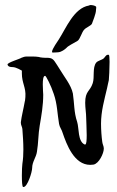

<svg xmlns="http://www.w3.org/2000/svg" viewBox="-20 -646 466 764"><path d="M72 98H74C89 98 108 39 108 22C108 -2 124 -20 127 -42C133 -77 132 -112 138 -146C145 -187 152 -227 152 -269C152 -278 145 -344 159 -344H160C163 -344 183 -306 194 -272C208 -232 208 -194 215 -153C217 -140 226 -130 229 -118C245 -71 275 10 339 10C343 10 348 9 352 9C374 5 393 -36 393 -54V-56C393 -64 388 -72 387 -81C384 -102 382 -130 382 -154C382 -203 395 -248 406 -295C408 -306 411 -317 413 -327C414 -336 416 -373 416 -400C416 -415 415 -427 413 -428H409C402 -428 399 -420 393 -414C385 -407 370 -405 363 -397C347 -377 357 -339 349 -315C338 -281 319 -285 319 -237C319 -216 323 -196 323 -175C323 -164 325 -133 325 -108C325 -88 324 -71 319 -71H317C289 -83 295 -136 287 -161C274 -199 276 -234 270 -274C263 -308 235 -341 218 -370C213 -379 203 -393 198 -401C188 -416 177 -416 166 -416H160C153 -416 146 -417 139 -418C138 -418 137 -418 137 -419C119 -422 102 -421 85 -421C78 -421 73 -419 65 -416C61 -412 8 -397 10 -389C12 -381 20 -379 30 -379C45 -379 66 -365 67 -365V-354C67 -315 84 -298 81 -260C80 -246 79 -242 79 -244C73 -210 66 -185 63 -160V-157C63 -148 68 -142 69 -133C71 -106 73 -79 73 -51C73 -32 72 -13 69 6C68 13 67 33 67 52C67 75 68 97 72 98ZM189 -437C190 -437 204 -437 212 -438C224 -439 238 -449 245 -456C249 -462 274 -475 288 -483C299 -489 305 -519 316 -529C322 -536 344 -545 346 -552C349 -561 362 -591 362 -606C362 -609 364 -619 362 -620C357 -624 347 -626 340 -626C338 -626 336 -625 334 -624C274 -614 243 -534 214 -489C211 -484 187 -451 187 -440C187 -438 188 -437 189 -437Z"/></svg>

Font: Ancial
Style: Regular
Weight: 400
Designer: Daytona Mess (Anne-Dauphine Borione)
Foundry: Daytona Mess (Anne-Dauphine Borione)
Version: Version 1.000;Glyphs 3.2 (3192)